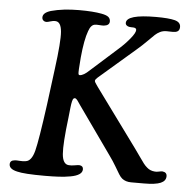

<svg xmlns="http://www.w3.org/2000/svg" viewBox="-52 -760 811 820"><g transform="rotate(5 354.0 -350.0)"><path d="M152.8 -295.4 172.9 -451.2Q188.5 -569.3 185.1 -610.6Q181.6 -651.9 159.2 -653.8Q147.5 -654.8 135.5 -650.6Q123.5 -646.5 117.7 -647Q110.4 -647.5 105.5 -652.3Q100.6 -657.2 100.6 -665Q100.6 -685.1 134.3 -695.3Q186 -709.5 254.4 -709.5Q315.4 -709.5 351.1 -702.6Q372.1 -698.7 380.6 -691.7Q389.2 -684.6 389.2 -672.9Q389.2 -655.3 365.2 -652.8Q358.4 -652.3 345.9 -653.3Q333.5 -654.3 327.6 -653.3Q310.1 -651.9 300.3 -623.5Q286.1 -585.9 278.8 -508.3Q273.4 -444.3 275.4 -437.5Q276.4 -433.1 280.8 -433.1Q296.9 -433.1 321.8 -457L438.5 -561.5Q463.9 -584 484.1 -608.9Q504.4 -633.8 504.4 -646Q504.4 -654.8 491.7 -655.8Q489.3 -655.8 483.2 -656Q477.1 -656.2 474.6 -656.7Q467.3 -657.7 462.4 -661.9Q457.5 -666 457.5 -672.4Q457.5 -709 584 -709Q638.7 -709 664.3 -702.4Q689.9 -695.8 689.9 -675.3Q689.9 -653.8 668 -652.3Q663.6 -651.4 651.6 -651.9Q639.6 -652.3 634.3 -652.3Q618.7 -652.3 606.4 -646.2Q594.2 -640.1 585.4 -631.8Q576.7 -623.5 555.9 -602.8Q535.2 -582 514.6 -564.5L357.9 -429.2Q347.7 -419.9 347.7 -415Q347.7 -412.1 349.4 -408.7Q351.1 -405.3 356.2 -398.2Q361.3 -391.1 362.8 -388.7L543.9 -141.1Q553.7 -127.9 566.4 -109.4Q579.1 -90.8 586.7 -81.1Q594.2 -71.3 602.5 -64.5Q616.2 -52.2 636.2 -50.8Q643.1 -49.8 653.8 -52.2Q664.6 -54.7 668.9 -54.2Q688 -52.2 688 -35.2Q688 -15.1 666 -5.6Q644 3.9 594.7 3.9H539.1Q516.1 3.9 500.5 -8.3Q493.2 -14.2 485.8 -26.1Q478.5 -38.1 465.8 -59.6Q453.1 -81.1 438.5 -101.1L293.9 -305.2Q278.8 -329.1 272.9 -332Q268.1 -334.5 263.7 -331.1Q257.3 -326.7 253.4 -290L249 -249Q234.9 -134.8 238.5 -90.8Q242.2 -46.9 268.6 -45.9Q279.3 -44.9 293.7 -47.6Q308.1 -50.3 314 -49.8Q329.6 -47.9 329.6 -33.7Q329.6 -20.5 316.9 -12Q304.2 -3.4 280 1Q255.9 5.4 230 6.8Q204.1 8.3 169.4 8.3Q80.1 8.3 50.8 0.5Q16.1 -7.3 16.1 -27.8Q16.1 -44.9 36.6 -46.4Q41.5 -47.4 55.9 -46.1Q70.3 -44.9 83 -46.9Q108.4 -49.8 120.1 -95.5Q131.8 -141.1 152.8 -295.4Z"/></g></svg>

Font: Cooper* Medium
Style: Italic
Weight: 500
Italic angle: -7°
Designer: Owen Earl
Foundry: indestructible type*
Version: Version 0.001